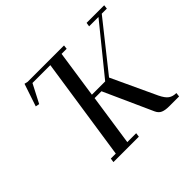

<svg xmlns="http://www.w3.org/2000/svg" viewBox="-156 -927 1148 1148"><g transform="rotate(-45 418.0 -353.5)"><path d="M119.1 -564 167 -707 189 -702.1H496.1L493.2 -676.8H450.2L405.8 -376H518.1L762.2 -676.8H683.1L687 -702.1H835.9L833 -676.8H790L550.8 -376L683.1 -91.8Q701.7 -53.2 721.2 -39.6Q740.7 -25.9 770 -25.9L767.1 0H683.1Q650.4 0 630.6 -8.5Q610.8 -17.1 600.1 -41L460.9 -350.1H402.8L355 -25.9H430.2L426.8 0H211.9L215.8 -25.9H257.8L355 -676.8H204.1L143.1 -559.1Z"/></g></svg>

Font: Dehuti Alt
Style: Bold-Italic
Weight: 700
Version: Version 1.2